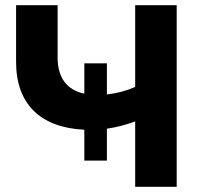

<svg xmlns="http://www.w3.org/2000/svg" viewBox="-20 -720 789 740"><path d="M501 -700V-385C467 -370 430 -360 392 -356V-476H305V-359C238 -373 202 -420 202 -499V-700H42V-481C42 -320 135 -228 305 -220V-101H392V-224C427 -229 463 -238 501 -252V0H661V-700Z"/></svg>

Font: AWKNG-Font
Style: Bold
Weight: 700
Designer: Awakening Church
Foundry: Awakening Church
Version: Version 1.700;PS 001.700;hotconv 1.0.88;makeotf.lib2.5.64775